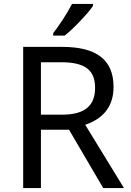

<svg xmlns="http://www.w3.org/2000/svg" viewBox="-20 -951 662 971"><path d="M249 -771H307.1C327.6 -787.1 353 -810.5 383.3 -842.3C413.6 -874 436 -899.9 450.2 -920.9V-931.2H344.2C331.1 -905.8 315.4 -878.9 296.4 -850.1C277.3 -821.3 261.2 -798.8 249 -783.2ZM329.1 -294.9 502 0H606.9L411.1 -319.8C506.3 -352.5 554.2 -416.5 554.2 -511.2C554.2 -646.5 471.2 -713.9 293.9 -713.9H97.2V0H187V-294.9ZM187 -636.2H289.1C410.2 -636.2 460.9 -596.7 460.9 -506.8C460.9 -417 409.7 -371.1 293.9 -371.1H187Z"/></svg>

Font: Noto Reveo Sans
Style: Regular
Weight: 400
Designer: Monotype Design team
Foundry: Monotype Imaging Inc.
Version: Version 1.04